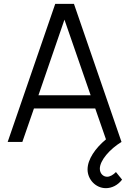

<svg xmlns="http://www.w3.org/2000/svg" viewBox="-20 -740 674 1001"><path d="M20 0H96.5L157 -174.5H476.5L532.5 -13.5C476.5 33 436.5 91 436.5 143.5C436.5 195 478.5 241 532 241C562.5 241 594 226 616.5 196.5L584.5 157C570.5 171.5 553.5 181.5 538.5 181.5C518 181.5 500.5 164.5 500.5 139.5C500.5 96.5 552.5 37 613.5 0L365.5 -720H268ZM180.5 -243.5 316 -637.5 452.5 -243.5Z"/></svg>

Font: Hauora
Style: Regular
Weight: 400
Designer: Mikhail Sharanda
Foundry: WCYS & Co.
Version: Version 1.010